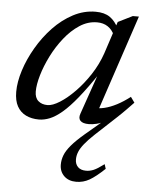

<svg xmlns="http://www.w3.org/2000/svg" viewBox="-52 -502 631 800"><g transform="rotate(5 264.0 -102.5)"><path d="M509.5 -95.5Q496.5 -82 480 -65Q463.5 -48 441.5 -27.5L355.5 52.5Q329.5 77 314.8 95.5Q300 114 293.8 129.5Q287.5 145 287.5 161Q287.5 181 299.5 192.8Q311.5 204.5 333.5 204.5Q349 204.5 364.8 198Q380.5 191.5 408.5 170.5L414.5 189.5Q377.5 224.5 351.8 239.2Q326 254 296.5 254Q264.5 254 245.5 235.5Q226.5 217 226.5 188Q226.5 168 234 148.5Q241.5 129 260.8 106.2Q280 83.5 314.5 54L398.5 -17L400 -9.5Q378 1.5 360.2 5.8Q342.5 10 328 10Q302.5 10 292.5 -0.5Q282.5 -11 289.5 -30.5L350 -205H354.5Q311.5 -141 277.5 -99Q243.5 -57 215.8 -33.5Q188 -10 164.5 -0.5Q141 9 119 9Q88 9 64.5 -2.5Q41 -14 28 -37.5Q15 -61 15 -98Q15 -139 30.5 -187.8Q46 -236.5 73.8 -284.2Q101.5 -332 139.2 -371.8Q177 -411.5 222 -435.2Q267 -459 316 -459Q353 -459 375.8 -443.2Q398.5 -427.5 413 -397L399 -368.5Q389 -391 370.5 -403.2Q352 -415.5 326 -415.5Q287.5 -415.5 253 -393Q218.5 -370.5 189.8 -334.2Q161 -298 140 -256Q119 -214 107.5 -174.5Q96 -135 96 -106.5Q96 -80 110.8 -67Q125.5 -54 149.5 -54Q170.5 -54 200.8 -73Q231 -92 263 -124.8Q295 -157.5 322.8 -200Q350.5 -242.5 366.5 -289L411 -424.5L471.5 -454.5H497L357.5 -36.5L344.5 -60Q363 -57.5 387.2 -63.2Q411.5 -69 438.5 -83Q465.5 -97 493 -118.5Z"/></g></svg>

Font: Newsreader 14pt
Style: Italic
Weight: 400
Italic angle: -17°
Designer: Hugues Gentile
Foundry: Production Type
Version: Version 1.003